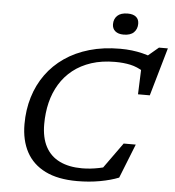

<svg xmlns="http://www.w3.org/2000/svg" viewBox="-60 -956 929 1021"><g transform="rotate(5 404.5 -445.5)"><path d="M590 -95.5 499.5 -44 619 -210.5H683.5L611 -28Q568.5 -11 511 -0.5Q453.5 10 389 10Q286.5 10 219 -23.5Q151.5 -57 118 -119.2Q84.5 -181.5 84.5 -268Q84.5 -344.5 105 -412Q125.5 -479.5 165 -534.2Q204.5 -589 261.8 -628.5Q319 -668 393.2 -689.5Q467.5 -711 557 -711Q590 -711 619.5 -707.5Q649 -704 675.5 -697.5Q702 -691 726 -682L697.5 -681L761.5 -735H809L735 -478H672L678 -634L690 -600.5Q654.5 -623 618 -631Q581.5 -639 536.5 -639Q466 -639 410 -620.8Q354 -602.5 312.2 -569.5Q270.5 -536.5 243 -491.2Q215.5 -446 202.2 -391.8Q189 -337.5 189 -276.5Q189 -204.5 214.8 -156.2Q240.5 -108 290 -84Q339.5 -60 409 -60Q453.5 -60 500 -69.5Q546.5 -79 590 -95.5ZM567.5 -787.5Q539 -787.5 523 -801Q507 -814.5 507 -838Q507 -866 525.2 -883.5Q543.5 -901 580.5 -901Q609.5 -901 625 -888.2Q640.5 -875.5 640.5 -851.5Q640.5 -823.5 622.5 -805.5Q604.5 -787.5 567.5 -787.5Z"/></g></svg>

Font: Newsreader 8pt
Style: Italic
Weight: 400
Italic angle: -17°
Version: Version 1.003